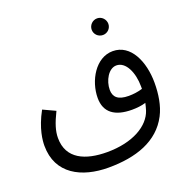

<svg xmlns="http://www.w3.org/2000/svg" viewBox="-140 -752 1054 1073"><g transform="rotate(-20 387.0 -215.0)"><path d="M550 -519C577 -519 599 -541 599 -568C599 -595 577 -618 550 -618C522 -618 500 -595 500 -568C500 -541 522 -519 550 -519ZM326 188C490 188 626 142 691 17C719 -37 729 -104 729 -170C729 -296 676 -416 569 -416C467 -416 401 -300 401 -198C401 -112 458 -71 560 -71C588 -71 617 -74 642 -82C639 -68 635 -53 631 -40C604 42 502 104 348 104C220 104 116 61 116 -64C116 -105 129 -147 160 -210L87 -244C35 -149 30 -79 30 -49C30 119 167 188 326 188ZM480 -218C480 -272 514 -334 561 -334C617 -334 651 -259 651 -176C651 -171 651 -166 651 -162C626 -154 596 -150 569 -150C504 -150 480 -176 480 -218Z"/></g></svg>

Font: Noto Sans Arabic
Style: Regular
Weight: 400
Designer: Monotype Design Team, Nadine Chahine, Nizar Qandah and Khaled Hosny
Foundry: Monotype Imaging Inc.
Version: Version 2.012